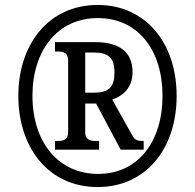

<svg xmlns="http://www.w3.org/2000/svg" viewBox="-20 -745 787 775"><path d="M374 10C570 10 693 -146 693 -358C693 -568 571 -725 374 -725C178 -725 54 -568 54 -358C54 -149 176 10 374 10ZM376 -43C215 -43 111 -172 111 -358C111 -541 212 -672 375 -672C537 -672 636 -543 636 -358C636 -174 538 -43 376 -43ZM202 -141H380V-176H367C344 -176 324 -180 324 -211V-327H368L467 -141H560V-176C532 -176 523 -180 512 -202L433 -343C475 -358 515 -389 515 -454C515 -534 464 -575 362 -575H202V-537H213C235 -537 255 -533 255 -502V-211C255 -180 235 -176 213 -176H202ZM361 -371H324V-533H358C419 -533 442 -511 442 -453C442 -397 423 -371 361 -371Z"/></svg>

Font: Noto Serif Khmer Condensed Black
Style: Regular
Weight: 900
Width: 3
Designer: Danh Hong and the Monotype Design Team
Foundry: Monotype Imaging Inc.
Version: Version 2.004